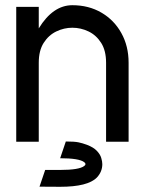

<svg xmlns="http://www.w3.org/2000/svg" viewBox="-20 -550 561 745"><path d="M130.4 0H43V-523.4H130.4V-439.9Q185.5 -529.8 260.7 -529.8Q324.2 -529.8 373.5 -501Q422.9 -472.2 450.9 -421.6Q479 -371.1 479 -306.6V0H391.6V-306.6Q391.6 -353.5 372.6 -383.5Q353.5 -413.6 323.5 -428Q293.5 -442.4 260.7 -442.4Q228.5 -442.4 198.5 -428Q168.5 -413.6 149.4 -383.5Q130.4 -353.5 130.4 -306.6ZM213.4 174.8 133.3 174.3 155.3 109.4H213.4Q286.6 109.4 306.6 94.2Q311.5 90.8 311.5 86.9Q311.5 82.5 306.6 79.1Q286.6 64 213.4 64L235.4 -1Q268.6 -1 284.2 2.2Q299.8 5.4 316.9 11.7Q342.8 21.5 355.7 35.2Q368.7 48.8 372.8 62.7Q377 76.7 377 86.9Q377 116.2 356 138.7Q320.8 174.8 213.4 174.8Z"/></svg>

Font: Qaz
Style: Regular
Weight: 400
Designer: GGBotNet
Foundry: f0n7
Version: 0.70